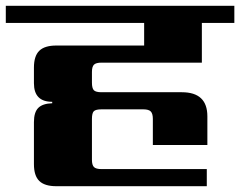

<svg xmlns="http://www.w3.org/2000/svg" viewBox="-40 -642 828 662"><path d="M656 -426H310Q291 -426 284 -419Q277 -412 277 -394V-357Q277 -338 283.5 -331Q290 -324 310 -324H587Q675 -324 675 -241V-142H487V-232Q487 -250 480 -257.5Q473 -265 454 -265H310Q290 -265 283.5 -258.5Q277 -252 277 -232V-91Q277 -73 284 -66Q291 -59 310 -59H673V0H154Q114 0 95.5 -18Q77 -36 77 -76V-221Q77 -255 92 -270Q107 -285 140 -286V-291Q77 -291 77 -355V-409Q77 -449 95.5 -467Q114 -485 154 -485H457V-563H-20V-622H768V-563H656Z"/></svg>

Font: Sarpanch ExtraBold
Style: Regular
Weight: 800
Designer: Manushi Parikh (Devanagari and Latin), Jyotish Sonowal (Devanagari)
Foundry: Indian Type Foundry
Version: Version 2.004;PS 1.0;hotconv 1.0.78;makeotf.lib2.5.61930; tt